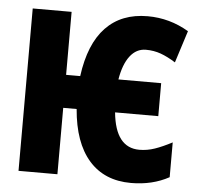

<svg xmlns="http://www.w3.org/2000/svg" viewBox="-52 -778 872 841"><g transform="rotate(5 384.0 -357.0)"><path d="M289 -292H230V0H59V-714H230V-437H292Q311 -580 380 -652Q449 -724 564 -724Q661 -724 745 -674L700 -533Q665 -555 634.5 -566Q604 -577 569 -577Q527 -577 499 -540.5Q471 -504 460 -437H648V-292H458Q473 -138 578 -138Q612 -138 645.5 -149.5Q679 -161 721 -183V-30Q648 10 554 10Q437 10 369 -67.5Q301 -145 289 -292Z"/></g></svg>

Font: Noto Sans UI CondBlack
Style: Regular
Weight: 900
Width: 3
Designer: Monotype Design Team
Foundry: Monotype Imaging Inc.
Version: Version 1.001